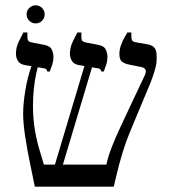

<svg xmlns="http://www.w3.org/2000/svg" viewBox="-20 -702 649 722"><path d="M111 0Q103 -40 92.5 -90Q82 -140 74.5 -189.5Q67 -239 67 -275Q67 -312 75.5 -363.5Q84 -415 100 -458L123 -454Q121 -448 116 -425Q111 -402 107.5 -370Q104 -338 104 -305Q104 -254 111.5 -211.5Q119 -169 129 -136.5Q139 -104 145 -83H380Q387 -115 400.5 -149.5Q414 -184 433 -224.5Q452 -265 475 -314L525 -420Q531 -434 526.5 -441Q522 -448 511 -450L466 -459Q450 -462 439.5 -469.5Q429 -477 429 -499Q429 -516 435 -532.5Q441 -549 448.5 -561.5Q456 -574 459 -580H474V-566Q474 -553 478 -548.5Q482 -544 496 -542L531 -536Q551 -533 560 -523.5Q569 -514 569 -491V-475Q569 -465 565 -449Q561 -433 555.5 -417Q550 -401 546 -391L482 -238Q476 -223 465 -196.5Q454 -170 441 -128.5Q428 -87 414 -27L408 0ZM171 -31 311 -499H341L201 -31ZM158 -433Q157 -438 154.5 -441Q152 -444 146 -445L75 -457Q56 -460 48 -472Q40 -484 40 -500Q40 -525 51.5 -547.5Q63 -570 68 -580H83V-564Q83 -552 87 -548Q91 -544 101 -542L143 -534Q168 -530 174.5 -516Q181 -502 181 -489Q181 -471 175 -454.5Q169 -438 167 -433ZM361 -433Q360 -438 357.5 -441Q355 -444 349 -445L278 -457Q259 -460 251 -472Q243 -484 243 -500Q243 -525 254.5 -547.5Q266 -570 271 -580H286V-564Q286 -552 290 -548Q294 -544 304 -542L346 -534Q371 -530 377.5 -516Q384 -502 384 -489Q384 -471 378 -454.5Q372 -438 370 -433ZM114 -614Q100 -614 90 -624Q80 -634 80 -648Q80 -662 90 -672Q100 -682 114 -682Q128 -682 138 -672Q148 -662 148 -648Q148 -634 138 -624Q128 -614 114 -614Z"/></svg>

Font: Frank Ruhl Libre Light
Style: Regular
Weight: 300
Designer: Yanek Iontef
Foundry: Fontef
Version: Version 6.003;gftools[0.9.30]